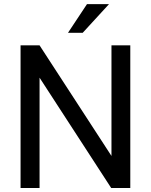

<svg xmlns="http://www.w3.org/2000/svg" viewBox="-20 -937 753 957"><path d="M629.4 0H534.2L177.2 -549.8V0H82.5V-710.9H177.2L535.6 -159.7V-710.9H629.4ZM413.6 -916.5H523.4L392.1 -773.4H318.8Z"/></svg>

Font: Heebo
Style: Regular
Weight: 400
Designer: Oded Ezer
Foundry: Ezer Type House
Version: Version 3.100